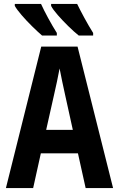

<svg xmlns="http://www.w3.org/2000/svg" viewBox="-20 -953 603 973"><path d="M10 0 189 -717H373L553 0H414L375 -176H187L148 0ZM254 -473 214 -295H349L310 -472Q303 -504 295.5 -539Q288 -574 282 -606Q276 -574 268.5 -538.5Q261 -503 254 -473ZM379 -773Q355 -792 326 -820.5Q297 -849 272.5 -877Q248 -905 239 -923V-933H371Q385 -904 407.5 -862.5Q430 -821 452 -786V-773ZM193 -773Q172 -791 143 -819.5Q114 -848 89.5 -876.5Q65 -905 55 -923V-933H188Q202 -902 224 -861.5Q246 -821 268 -786V-773Z"/></svg>

Font: Noto Sans Mono SemiCondensed
Style: Bold
Weight: 700
Width: 4
Designer: Monotype Design Team
Foundry: Monotype Imaging Inc.
Version: Version 2.014